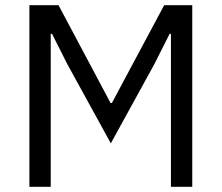

<svg xmlns="http://www.w3.org/2000/svg" viewBox="-20 -718 852 738"><path d="M93 0H175V-588H180L239 -471L406 -167L573 -471L632 -588H637V0H719V-698H611L410 -322H405L205 -698H93Z"/></svg>

Font: IBM Plex Thai Looped
Style: Regular
Weight: 400
Designer: Mike Abbink, Paul van der Laan, Pieter van Rosmalen, Ben Mitchell, Mark Frömberg
Foundry: Bold Monday
Version: Version 1.0